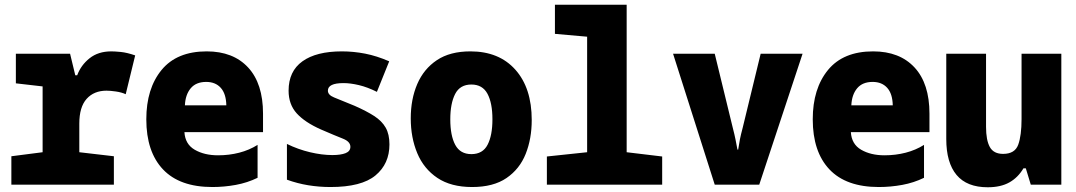

<svg xmlns="http://www.w3.org/2000/svg" viewBox="-20 -780 4544 811"><path d="M28 0V-120L160 -137V-415L47 -428V-553H276L298 -462H306Q322 -505 358.5 -534Q395 -563 450 -563Q465 -563 490.5 -560.5Q516 -558 551 -546L511 -382Q494 -390 470 -393.5Q446 -397 430 -397Q377 -397 346 -362.5Q315 -328 315 -258V-137L461 -120V0Z M877 10Q739 10 668.5 -64.5Q598 -139 598 -276Q598 -406 662.5 -484.5Q727 -563 853 -563Q965 -563 1028 -495Q1091 -427 1091 -300V-222H759Q762 -171 802.5 -147.5Q843 -124 901 -124Q948 -124 990.5 -135Q1033 -146 1068 -168V-29Q1025 -8 976 1Q927 10 877 10ZM936 -335Q935 -384 912.5 -409Q890 -434 851 -434Q808 -434 785.5 -407Q763 -380 761 -335Z M1376 10Q1328 10 1282 2.5Q1236 -5 1192 -21V-172Q1239 -149 1289.5 -137Q1340 -125 1384 -125Q1419 -125 1439.5 -133Q1460 -141 1460 -160Q1460 -182 1428 -194.5Q1396 -207 1336 -233Q1268 -263 1233.5 -301Q1199 -339 1199 -397Q1199 -479 1257.5 -521Q1316 -563 1424 -563Q1473 -563 1522 -553.5Q1571 -544 1624 -521L1572 -392Q1532 -412 1496 -420.5Q1460 -429 1431 -429Q1365 -429 1365 -397Q1365 -379 1391 -368.5Q1417 -358 1478 -333Q1528 -311 1560.5 -290Q1593 -269 1609 -241Q1625 -213 1625 -170Q1625 -88 1566 -39Q1507 10 1376 10Z M1974 10Q1885 10 1827.5 -28.5Q1770 -67 1742.5 -133Q1715 -199 1715 -280Q1715 -361 1742.5 -425Q1770 -489 1825.5 -526Q1881 -563 1967 -563Q2088 -563 2157 -485.5Q2226 -408 2226 -273Q2226 -194 2200.5 -130Q2175 -66 2119.5 -28Q2064 10 1974 10ZM1971 -129Q2019 -129 2039.5 -168.5Q2060 -208 2060 -276Q2060 -345 2039 -384Q2018 -423 1971 -423Q1923 -423 1902.5 -383Q1882 -343 1882 -276Q1882 -207 1903 -168Q1924 -129 1971 -129Z M2290 0V-119L2460 -137V-625L2324 -637V-760H2627V-137L2777 -119V0Z M2999 0 2823 -553H2999L3075 -241Q3083 -210 3086.5 -192Q3090 -174 3095 -148H3098Q3102 -174 3105.5 -192Q3109 -210 3117 -240L3193 -553H3370L3187 0Z M3692 10Q3554 10 3483.5 -64.5Q3413 -139 3413 -276Q3413 -406 3477.5 -484.5Q3542 -563 3668 -563Q3780 -563 3843 -495Q3906 -427 3906 -300V-222H3574Q3577 -171 3617.5 -147.5Q3658 -124 3716 -124Q3763 -124 3805.5 -135Q3848 -146 3883 -168V-29Q3840 -8 3791 1Q3742 10 3692 10ZM3751 -335Q3750 -384 3727.5 -409Q3705 -434 3666 -434Q3623 -434 3600.5 -407Q3578 -380 3576 -335Z M4152 11Q4064 11 4020.5 -41Q3977 -93 3977 -193V-553H4145V-244Q4145 -188 4161 -159Q4177 -130 4217 -130Q4267 -130 4281 -169Q4295 -208 4295 -277V-553H4463V0H4334L4313 -69H4303Q4280 -30 4243.5 -9.5Q4207 11 4152 11Z"/></svg>

Font: Noto Sans Mono SemiCondensed Black
Style: Regular
Weight: 900
Width: 4
Designer: Monotype Design Team
Foundry: Monotype Imaging Inc.
Version: Version 2.014; ttfautohint (v1.8.4.7-5d5b)